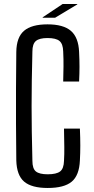

<svg xmlns="http://www.w3.org/2000/svg" viewBox="-20 -927 465 954"><path d="M217 7Q137 7 100 -24.5Q63 -56 61 -130Q60 -229 59.5 -314.5Q59 -400 59.5 -485.5Q60 -571 61 -669Q62 -742 99.5 -774Q137 -806 216 -806Q295 -806 332.5 -773.5Q370 -741 373 -669Q375 -629 375 -595Q375 -561 373 -522H294Q295 -562 295.5 -596.5Q296 -631 294 -671Q293 -709 275.5 -723.5Q258 -738 216 -738Q176 -738 158.5 -723.5Q141 -709 141 -671Q139 -593 138 -527Q137 -461 137 -399.5Q137 -338 138 -272.5Q139 -207 141 -128Q141 -89 158.5 -75Q176 -61 217 -61Q260 -61 278.5 -75Q297 -89 298 -128Q300 -161 299.5 -196Q299 -231 298 -288H377Q379 -240 379 -203.5Q379 -167 377 -130Q374 -56 336.5 -24.5Q299 7 217 7ZM192 -839V-841L291 -907H364V-905L254 -839Z"/></svg>

Font: Big Shoulders Text
Style: Regular
Weight: 400
Designer: Patric King
Foundry: XO Type Co
Version: Version 1.000; ttfautohint (v1.8.2)